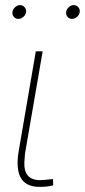

<svg xmlns="http://www.w3.org/2000/svg" viewBox="-20 -730 333 754"><path d="M147.5 -528.3 78.1 -126.5 75.7 -93.8Q72.3 -23.9 135.3 -22.5Q148.4 -22.5 188 -26.9L189 -2Q166.5 3.9 135.7 3.9Q52.7 3.9 49.3 -81.5Q48.3 -106.4 52.7 -132.3L120.6 -528.3ZM28.8 -683.1Q30.3 -693.4 39.3 -701.7Q48.3 -710 58.6 -710Q69.8 -710 76.9 -701.4Q84 -692.9 82.5 -682.1Q81.1 -671.9 71.8 -663.8Q62.5 -655.8 52.2 -655.8Q41 -655.8 34.2 -664.1Q27.3 -672.4 28.8 -683.1ZM239.7 -683.1Q241.2 -693.4 250 -701.7Q258.8 -710 269.5 -710Q280.8 -710 287.8 -701.4Q294.9 -692.9 293 -682.1Q291.5 -671.9 282.5 -663.8Q273.4 -655.8 263.2 -655.8Q252 -655.8 245.1 -664.1Q238.3 -672.4 239.7 -683.1Z"/></svg>

Font: Roboto Thin
Style: Italic
Weight: 250
Italic angle: -12°
Designer: Google
Version: Version 2.134; 2016